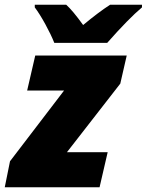

<svg xmlns="http://www.w3.org/2000/svg" viewBox="-38 -786 616 806"><path d="M4 -109 231 -406H76L110 -553H494L467 -435L243 -147H414L380 0H-18ZM108 -755V-766H240Q267 -742 311 -681Q376 -735 424 -766H558V-755Q502 -708 412 -606H190Q176 -641 152.5 -684Q129 -727 108 -755Z"/></svg>

Font: Noto Sans Display Black
Style: Italic
Weight: 900
Italic angle: -12°
Designer: Monotype Design team
Foundry: Monotype Imaging Inc.
Version: Version 1.000